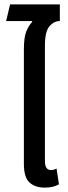

<svg xmlns="http://www.w3.org/2000/svg" viewBox="-20 -846 308 876"><path d="M185 10Q140 10 114.5 -13.5Q89 -37 89 -98V-621Q89 -677 100.5 -704Q112 -731 127 -746L126 -750H8L26 -826H253V-750Q226 -750 205.5 -726Q185 -702 185 -638V-111Q185 -70 213 -70Q225 -70 238 -77L249 -5Q235 3 218.5 6.5Q202 10 185 10Z"/></svg>

Font: Noto Sans Thai ExtCond Med
Style: Regular
Weight: 500
Width: 2
Designer: Monotype Design Team
Foundry: Monotype Imaging Inc.
Version: Version 2.002; ttfautohint (v1.8.4.7-5d5b)